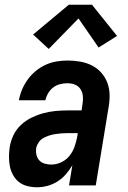

<svg xmlns="http://www.w3.org/2000/svg" viewBox="-20 -784 540 812"><path d="M137 8Q116 8 96 3Q76 -2 61 -13.5Q46 -25 36 -42.5Q26 -60 22 -79.5Q18 -99 18 -119.5Q18 -140 21 -161Q25 -187 36.5 -211.5Q48 -236 68 -255Q88 -274 112.5 -286Q137 -298 162.5 -305Q188 -312 214 -314.5Q240 -317 265 -317H325L329 -345Q332 -361 330.5 -377.5Q329 -394 320.5 -407Q312 -420 297 -426Q282 -432 265 -432Q250 -432 234 -428Q218 -424 205 -414Q192 -404 183.5 -389.5Q175 -375 172 -360H60Q64 -383 73.5 -405.5Q83 -428 97.5 -448Q112 -468 131.5 -484Q151 -500 173 -510Q195 -520 218.5 -524Q242 -528 265 -528Q292 -528 318.5 -523.5Q345 -519 368 -507.5Q391 -496 408 -477Q425 -458 434 -434Q443 -410 443.5 -383Q444 -356 439 -329L385 0H272L286 -85Q274 -65 258.5 -47Q243 -29 223 -16.5Q203 -4 181 2Q159 8 137 8ZM197 -88Q218 -88 238.5 -97.5Q259 -107 273 -124Q287 -141 294.5 -161.5Q302 -182 306 -203L309 -221H265Q253 -221 240 -220Q227 -219 214 -217Q201 -215 188.5 -211Q176 -207 164 -200.5Q152 -194 144 -182.5Q136 -171 133 -159Q131 -144 134 -130Q137 -116 146 -106Q155 -96 169 -92Q183 -88 197 -88ZM186 -577 120 -638 271 -764H369L475 -632L397 -583L312 -706Z"/></svg>

Font: Iosevka SS04
Style: Bold Italic
Weight: 700
Italic angle: -9°
Monospace: yes
Designer: Belleve Invis
Foundry: Belleve Invis
Version: Version 19.0.0; ttfautohint (v1.8.4)